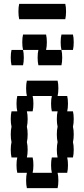

<svg xmlns="http://www.w3.org/2000/svg" viewBox="-20 -980 440 1000"><path d="M364 -280Q364 -257 360 -240Q364 -224 364 -200Q364 -177 360 -160H330Q334 -144 334 -120Q334 -97 330 -80H280Q284 -64 284 -40Q284 -17 280 0H120Q116 -17 116 -40Q116 -64 120 -80H70Q66 -97 66 -120Q66 -144 70 -160H40Q36 -177 36 -200Q36 -224 40 -240Q36 -257 36 -280Q36 -304 40 -320Q36 -337 36 -360Q36 -384 40 -400H70Q66 -417 66 -440Q66 -464 70 -480H120Q116 -497 116 -520Q116 -544 120 -560H280Q284 -544 284 -520Q284 -497 280 -480H330Q334 -464 334 -440Q334 -417 330 -400H360Q364 -384 364 -360Q364 -337 360 -320Q364 -304 364 -280ZM276 -200Q276 -224 280 -240Q276 -257 276 -280Q276 -304 280 -320Q276 -337 276 -360Q276 -384 280 -400H250Q246 -417 246 -440Q246 -464 250 -480H150Q154 -464 154 -440Q154 -417 150 -400H120Q124 -384 124 -360Q124 -337 120 -320Q124 -304 124 -280Q124 -257 120 -240Q124 -224 124 -200Q124 -177 120 -160H150Q154 -144 154 -120Q154 -97 150 -80H250Q246 -97 246 -120Q246 -144 250 -160H280Q276 -177 276 -200ZM220 -720H300Q304 -704 304 -680Q304 -657 300 -640H180Q176 -657 176 -680Q176 -704 180 -720H100Q96 -737 96 -760Q96 -784 100 -800H220Q224 -784 224 -760Q224 -737 220 -720ZM360 -720H300Q296 -737 296 -760Q296 -784 300 -800H360Q364 -784 364 -760Q364 -737 360 -720ZM40 -720H100Q104 -704 104 -680Q104 -657 100 -640H40Q36 -657 36 -680Q36 -704 40 -720ZM324 -920Q324 -897 320 -880H80Q76 -897 76 -920Q76 -944 80 -960H320Q324 -944 324 -920Z"/></svg>

Font: VT323
Style: Regular
Weight: 400
Monospace: yes
Designer: Peter Hull
Version: Version 2.000